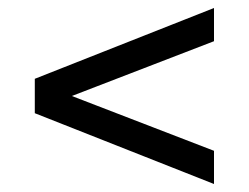

<svg xmlns="http://www.w3.org/2000/svg" viewBox="-20 -590 622 480"><path d="M515 -130 67 -307V-393L515 -570V-487L100 -327V-373L515 -213Z"/></svg>

Font: MOST Montserrat Medium
Style: Regular
Weight: 500
Designer: Julieta Ulanovsky
Foundry: Julieta Ulanovsky
Version: Version 8.000;March 11, 2024;FontCreator 15.0.0.2926 64-bit